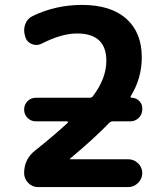

<svg xmlns="http://www.w3.org/2000/svg" viewBox="-20 -760 668 780"><path d="M122 -148Q194 -205 255 -261Q257 -262 256 -264.5Q255 -267 253 -267H126Q106 -267 92 -281Q78 -295 78 -315Q78 -335 92 -349Q106 -363 126 -363H345Q353 -363 358 -370Q412 -442 412 -513Q412 -624 293 -624Q230 -624 150 -583Q131 -573 110.5 -580.5Q90 -588 83 -609L82 -613Q74 -638 82.5 -661.5Q91 -685 113 -695Q206 -740 313 -740Q430 -740 493 -684Q556 -628 556 -527Q556 -442 511 -369Q510 -368 511 -365.5Q512 -363 514 -363Q532 -363 545 -350.5Q558 -338 558 -320V-315Q558 -295 543.5 -281Q529 -267 509 -267H438Q430 -267 424 -261Q359 -194 265 -116Q264 -115 264 -114Q264 -113 265 -113H501Q524 -113 541 -96.5Q558 -80 558 -57Q558 -34 541 -17Q524 0 501 0H134Q111 0 94.5 -17Q78 -34 78 -57Q78 -113 122 -148Z"/></svg>

Font: Rounded Mplus 1c Bold
Style: Bold
Weight: 700
Version: Version 1.059.20150529